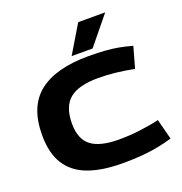

<svg xmlns="http://www.w3.org/2000/svg" viewBox="-162 -1079 1169 1230"><g transform="rotate(-20 422.5 -463.5)"><path d="M41 -335Q41 -530 155.5 -620Q270 -710 491 -710Q556 -710 605 -706.5Q654 -703 696.5 -695Q739 -687 786 -674L746 -531Q680 -544 621 -550.5Q562 -557 504 -557Q368 -557 307 -505.5Q246 -454 246 -339Q246 -234 306 -187.5Q366 -141 497 -141Q564 -141 635.5 -149.5Q707 -158 771 -173L807 -34Q762 -21 713.5 -11Q665 -1 605 4.5Q545 10 467 10Q328 10 233.5 -24.5Q139 -59 90 -135Q41 -211 41 -335ZM392 -747 506 -937H690L535 -747Z"/></g></svg>

Font: Georama Extended
Style: Bold
Weight: 700
Width: 7
Designer: Jean-Baptiste Levee
Foundry: Production Type
Version: Version 1.000